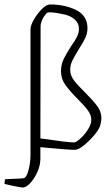

<svg xmlns="http://www.w3.org/2000/svg" viewBox="-54 -659 484 856"><path d="M326 -246Q362 -210 380 -185.5Q398 -161 398 -132Q398 -121 395 -109Q392 -97 391 -94Q378 -65 339.5 -28Q301 9 279 9Q252 9 146 -1L126 -3V49Q126 78 112.5 108Q99 138 80.5 157.5Q62 177 48 177Q42 177 16 172Q-10 167 -34 161L-32 140Q-20 140 -11 139Q48 137 53 135Q65 131 73.5 98Q82 65 82 30V-529Q82 -545 97 -571.5Q112 -598 132.5 -618.5Q153 -639 169 -639Q236 -639 286 -614Q336 -589 336 -533Q336 -511 326.5 -490.5Q317 -470 297 -439Q278 -408 268.5 -388.5Q259 -369 259 -348Q259 -323 275.5 -301Q292 -279 326 -246ZM353 -125Q353 -146 338 -166.5Q323 -187 293 -217Q256 -254 237 -281Q218 -308 218 -341Q218 -371 229.5 -395Q241 -419 263 -453Q281 -478 289.5 -495.5Q298 -513 298 -530Q298 -555 280 -571.5Q262 -588 235 -594Q191 -604 168 -604Q161 -604 158 -603Q155 -602 147 -592Q139 -582 133 -568Q127 -554 127 -542L126 -42Q248 -24 276 -24Q285 -24 304 -41Q323 -58 338 -81.5Q353 -105 353 -125Z"/></svg>

Font: Grenze ExtraLight
Style: Regular
Weight: 275
Designer: Renata Polastri
Foundry: Omnibus-Type
Version: Version 1.002; ttfautohint (v1.8)